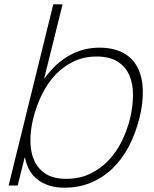

<svg xmlns="http://www.w3.org/2000/svg" viewBox="-20 -860 712 890"><path d="M626 -311Q608 -240 577 -181Q546 -122 502 -79.5Q458 -37 402 -13.5Q346 10 279 10Q205 10 157 -25.5Q109 -61 96 -129H94L62 0H20L227 -840H270L185 -497H187Q237 -567 301.5 -603Q366 -639 440 -639Q507 -639 551 -615Q595 -591 617.5 -547.5Q640 -504 642 -443.5Q644 -383 626 -311ZM583 -311Q596 -366 596.5 -418Q597 -470 580 -510Q563 -550 526 -574Q489 -598 428 -598Q370 -598 322.5 -575.5Q275 -553 238 -514.5Q201 -476 175 -423.5Q149 -371 134 -311Q120 -253 121 -202Q122 -151 140 -113Q158 -75 194 -53Q230 -31 287 -31Q348 -31 396.5 -54Q445 -77 482 -115.5Q519 -154 544 -204.5Q569 -255 583 -311Z"/></svg>

Font: TypoPRO Sinkin Sans
Style: 200 X Light Italic
Weight: 200
Italic angle: -112°
Designer: Keith Bates
Foundry: K-Type
Version: Sinkin Sans (version 1.0)  by Keith Bates   •   © 2014   www